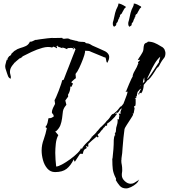

<svg xmlns="http://www.w3.org/2000/svg" viewBox="-20 -962 942 1070"><path d="M683 88Q660 88 647.5 73.5Q635 59 625 41Q627 39 627 36Q627 34 626 32Q625 30 624 28Q611 2 608.5 -19.5Q606 -41 606 -70V-73Q605 -74 605 -76Q605 -78 607 -78Q608 -91 609.5 -104Q611 -117 612 -130Q613 -143 613.5 -156Q614 -169 614 -182Q614 -186 616 -197.5Q618 -209 623 -209Q622 -210 622 -211Q622 -212 621 -213Q619 -215 619 -216Q619 -217 620 -217Q622 -219 623 -223Q624 -227 626 -227L625 -232L626 -233Q626 -250 632 -266Q637 -281 635 -298H638Q639 -298 639 -296L643 -298V-314L644 -316L645 -312H647L642 -328L654 -330V-332L652 -334Q650 -336 650 -337L651 -338Q652 -340 653 -343Q654 -346 655 -349L659 -359Q655 -356 651.5 -353Q648 -350 646 -346Q642 -339 634 -331V-335H628V-332H624L623 -326L627 -329H632V-327Q631 -325 628 -322L624 -316L622 -318V-313Q612 -302 601 -291.5Q590 -281 577 -273V-264L574 -261H565L563 -258H564L566 -255L560 -252V-253L551 -241L552 -240H551Q544 -235 540 -228Q536 -221 528 -215Q526 -213 525 -211.5Q524 -210 523 -209H525L530 -200H527V-197H522Q521 -197 521 -200H515L514 -197Q503 -188 492.5 -179Q482 -170 472 -160V-145H471Q471 -144 470 -144Q467 -144 462 -149L460 -147L463 -139L462 -136Q451 -131 447 -123.5Q443 -116 442 -105H426L398 -62H395L391 -74Q374 -39 351 -21Q328 -3 287 -3Q261 -3 244 -22.5Q227 -42 219.5 -70Q212 -98 212 -123Q212 -155 224 -186Q229 -201 233.5 -216.5Q238 -232 241 -248L233 -254Q242 -265 245 -277.5Q248 -290 250 -303H252Q254 -303 256 -303.5Q258 -304 261 -305L262 -303L279 -312V-317Q279 -322 274 -327Q269 -332 269 -336Q269 -346 275.5 -360.5Q282 -375 287 -383L284 -404Q286 -406 293 -421.5Q300 -437 307.5 -457Q315 -477 320.5 -493.5Q326 -510 326 -514L335 -518Q343 -538 349.5 -556Q356 -574 363 -590Q368 -604 374 -618.5Q380 -633 385 -647Q390 -661 394.5 -671Q399 -681 401 -688Q397 -691 394.5 -693.5Q392 -696 390 -698L389 -696L392 -691Q390 -686 386 -687L388 -692L386 -693Q379 -696 372 -695Q368 -694 364.5 -694Q361 -694 357 -694L354 -688Q350 -690 339.5 -694Q329 -698 326 -696L329 -693L301 -703L304 -706L299 -707L297 -705L300 -704L293 -703Q293 -703 294 -701Q295 -700 297 -700L298 -695L297 -693Q294 -694 288 -698L278 -702Q273 -701 271 -697Q248 -704 217 -695.5Q186 -687 155.5 -672.5Q125 -658 104 -647L105 -645L89 -635L93 -640L66 -617L57 -610L58 -609L66 -617V-616Q58 -609 50 -599Q42 -589 38 -578Q33 -561 38 -546Q42 -533 40 -525L39 -524H37Q29 -528 25.5 -536Q22 -544 19 -554Q13 -571 10.5 -580.5Q8 -590 9.5 -599Q11 -608 16 -625Q21 -627 22 -632Q24 -632 24 -634V-637L20 -633H19Q22 -636 26 -642Q30 -648 33 -651V-650Q35 -649 40 -655Q45 -661 46 -663L44 -661Q42 -659 41 -660L61 -679H62Q77 -690 93.5 -694.5Q110 -699 124 -705.5Q138 -712 146 -728Q147 -729 147 -729Q146 -729 146 -730L147 -731L151 -729Q160 -731 167 -735Q174 -739 183 -741L182 -739Q187 -741 206 -743.5Q225 -746 245 -748.5Q265 -751 273 -751V-750L327 -751L328 -748Q335 -744 348 -747Q360 -749 369 -744V-743L406 -734V-735Q417 -729 430 -729Q437 -729 443 -728.5Q449 -728 455 -727V-725L458 -722Q464 -720 470 -720Q478 -718 481 -716Q483 -715 485 -714Q487 -713 488 -712Q490 -711 491.5 -710Q493 -709 495 -708Q503 -704 512 -700.5Q521 -697 529 -693L562 -678Q576 -672 584 -660Q592 -648 586 -629Q585 -628 582 -620Q579 -611 577 -613Q573 -615 571.5 -628Q570 -641 565 -643H563Q562 -642 561 -642Q559 -644 556 -645Q538 -653 522 -659Q506 -665 488 -673Q480 -678 471 -678.5Q462 -679 453 -679Q453 -677 454 -676V-672Q452 -658 442.5 -633Q433 -608 422 -584.5Q411 -561 401 -550L403 -525H400Q399 -524 388.5 -515Q378 -506 378 -504Q378 -501 381.5 -499Q385 -497 387 -497L382 -486Q378 -477 376 -477Q375 -478 374 -479Q373 -480 372 -482V-479Q372 -454 359 -434L360 -424L344 -402L350 -378Q338 -364 334 -353.5Q330 -343 329.5 -332Q329 -321 326 -303Q323 -281 316.5 -264Q310 -247 293 -231Q291 -232 289.5 -230.5Q288 -229 289 -228L305 -209Q294 -189 291 -161Q288 -133 288 -110Q288 -91 289.5 -72Q291 -53 293 -34Q304 -34 325.5 -45.5Q347 -57 371 -74.5Q395 -92 412 -109Q429 -126 431 -136L437 -132Q438 -138 446.5 -148.5Q455 -159 465 -168.5Q475 -178 480 -182V-184Q484 -188 486 -191Q487 -193 491 -197L490 -200H493L501 -209V-208L511 -218L520 -228H519L520 -231H522Q524 -233 527 -236.5Q530 -240 534 -245Q542 -255 545 -256Q550 -261 561.5 -272.5Q573 -284 575 -289H576L584 -297Q589 -302 597 -315Q604 -327 613 -328Q620 -334 627.5 -340.5Q635 -347 640 -354L646 -362Q647 -364 652 -369L654 -368L660 -374Q661 -376 665 -380L663 -381H665L667 -382Q668 -385 674.5 -401Q681 -417 686.5 -433Q692 -449 690 -452L681 -450V-454H683Q683 -454 688 -466Q693 -478 699.5 -494Q706 -510 712 -522Q718 -534 719 -534Q719 -548 731.5 -568.5Q744 -589 749 -605L751 -607L749 -615L760 -627V-629Q756 -628 753 -627.5Q750 -627 748 -627V-629H749Q751 -634 754 -638.5Q757 -643 760 -647Q763 -652 766 -656.5Q769 -661 771 -665Q779 -677 779.5 -689.5Q780 -702 783 -712Q786 -722 800 -725L802 -728H804L803 -730Q824 -730 841 -723Q858 -716 875 -705Q878 -703 881 -701.5Q884 -700 887 -698Q889 -696 891.5 -693.5Q894 -691 896 -688Q898 -683 900 -677Q902 -671 902 -666Q902 -646 892 -636Q882 -624 874 -609Q872 -605 866.5 -595Q861 -585 856 -585Q852 -579 841.5 -562Q831 -545 819.5 -530.5Q808 -516 801 -514Q799 -510 796 -507Q793 -504 791 -501L781 -489Q781 -478 777.5 -464.5Q774 -451 767 -442L758 -446Q758 -444 757 -439.5Q756 -435 753 -435Q752 -435 752 -436L750 -439L752 -440L764 -464H765L763 -468L747 -450Q745 -443 743.5 -436.5Q742 -430 743 -424L737 -426V-424L741 -419Q737 -417 736 -416Q732 -414 731 -413L735 -411V-413H737Q735 -407 736 -401V-387Q736 -382 735 -376Q734 -370 727 -370Q728 -368 728 -364Q728 -362 730 -358L725 -331L726 -329Q721 -329 720 -330V-328L722 -323Q719 -316 707.5 -298.5Q696 -281 685.5 -264.5Q675 -248 674 -243L671 -219L668 -194Q667 -180 665.5 -165.5Q664 -151 663 -137Q662 -109 657 -80V-74Q656 -71 656 -67Q656 -54 659 -42Q660 -36 660.5 -30Q661 -24 661 -17Q661 -13 661 -9Q661 -5 660 -1Q659 3 659 7Q659 11 659 15Q659 32 675 47Q691 62 708 62Q719 62 727 57.5Q735 53 744 47Q747 44 750 43Q753 41 755 37V39H754Q752 50 739 61.5Q726 73 710 80.5Q694 88 683 88ZM873 -646Q856 -631 842 -607.5Q828 -584 817.5 -560.5Q807 -537 799 -522Q801 -523 805 -526Q821 -547 834 -567Q841 -577 847.5 -587.5Q854 -598 861 -608L864 -612Q864 -613 866 -615V-618Q866 -622 867.5 -625Q869 -628 870 -632ZM16 -626 17 -630H18V-629Q18 -626 16 -626ZM776 -498Q779 -502 786 -509Q784 -514 784 -530V-531L782 -526Q779 -519 778 -512.5Q777 -506 776 -498ZM759 -481 764 -486H762Q761 -484 759.5 -482Q758 -480 759 -481ZM617 -813Q617 -813 614 -814.5Q611 -816 609 -824V-827Q608 -833 609.5 -839Q611 -845 613 -851Q617 -871 621.5 -889.5Q626 -908 636 -926Q638 -932 640 -937Q637 -939 639 -941Q640 -942 643 -942Q647 -942 651 -940Q655 -938 659 -937L677 -927Q678 -928 680 -925Q682 -922 680 -920Q676 -918 672 -912Q668 -906 666 -901Q664 -899 663 -896Q662 -893 660 -890Q659 -886 655.5 -884Q652 -882 650 -879Q648 -875 648 -870Q648 -865 643 -863Q642 -863 645 -860Q641 -859 638.5 -849.5Q636 -840 634 -838Q634 -837 633 -837Q632 -837 632 -836Q628 -834 628 -828.5Q628 -823 626 -820Q624 -818 618 -815Q620 -814 619 -814Q618 -814 617 -813ZM703 -813Q703 -813 700 -814.5Q697 -816 695 -824V-827Q694 -833 695.5 -839Q697 -845 699 -851Q703 -871 707.5 -889.5Q712 -908 722 -926Q724 -932 726 -937Q723 -939 725 -941Q726 -942 729 -942Q733 -942 737 -940Q741 -938 745 -937L763 -927Q764 -928 766 -925Q768 -922 766 -920Q762 -918 758 -912Q754 -906 752 -901Q750 -899 749 -896Q748 -893 746 -890Q745 -886 741.5 -884Q738 -882 736 -879Q734 -875 734 -870Q734 -865 729 -863Q728 -863 731 -860Q727 -859 724.5 -849.5Q722 -840 720 -838Q720 -837 719 -837Q718 -837 718 -836Q714 -834 714 -828.5Q714 -823 712 -820Q710 -818 704 -815Q706 -814 705 -814Q704 -814 703 -813Z"/></svg>

Font: Water Brush
Style: Regular
Weight: 400
Designer: Robert E. Leuschke
Foundry: Robert E. Leuschke
Version: Version 1.010; ttfautohint (v1.8.4.7-5d5b)